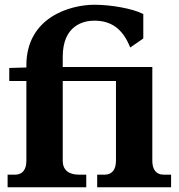

<svg xmlns="http://www.w3.org/2000/svg" viewBox="-20 -788 752 808"><path d="M19 -502V-447H91V-111C91 -74 74 -53 44 -53H12V0H343V-53H311C268 -53 244 -74 244 -111V-447H468V-111C468 -74 451 -53 421 -53H389V0H700V-53H668C638 -53 621 -74 621 -111V-506H244V-549C244 -682 332 -701 377 -701C446 -701 496 -669 528 -588L583 -626V-729C538 -752 448 -768 377 -768C275 -768 91 -715 91 -513V-504Z"/></svg>

Font: LT Superior Serif ExtraBold
Style: Regular
Weight: 800
Designer: Daniel Lyons
Foundry: LyonsType
Version: Version 2.120;FEAKit 1.0